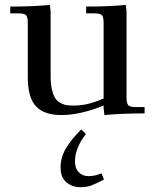

<svg xmlns="http://www.w3.org/2000/svg" viewBox="-20 -466 633 789"><path d="M22 -411.1V-439Q115.2 -439 185.1 -445.8L188 -418V-154.8Q188 -122.6 193.1 -99.6Q198.2 -76.7 206.3 -63.7Q214.4 -50.8 227.5 -43.5Q240.7 -36.1 252.7 -34.2Q264.6 -32.2 282.2 -32.2Q309.1 -32.2 335.4 -37.6Q361.8 -43 405.8 -61V-371.1Q405.8 -396.5 398.7 -403.8Q391.6 -411.1 367.2 -411.1H334V-439Q427.2 -439 497.1 -445.8L500 -418V-65.9Q500 -41 507.1 -33.4Q514.2 -25.9 539.1 -25.9H574.2V0Q479.5 0 409.2 6.8L405.8 -21V-32.2Q309.6 6.8 231.9 6.8Q162.1 6.8 128.2 -28.6Q94.2 -64 94.2 -149.9V-371.1Q94.2 -396 87.2 -403.6Q80.1 -411.1 55.2 -411.1ZM229 222.2Q229 179.7 252 141.8Q274.9 104 314 65.9L333 85Q288.1 142.1 288.1 196.8Q288.1 226.6 304 242.2Q319.8 257.8 344.2 257.8Q371.1 257.8 397 246.1L407.2 272Q371.6 290.5 353.3 296.9Q335 303.2 310.1 303.2Q276.9 303.2 252.9 283.2Q229 263.2 229 222.2Z"/></svg>

Font: Dihjauti S
Style: Bold
Weight: 700
Designer: T. Christopher White
Version: Version 3.0.0